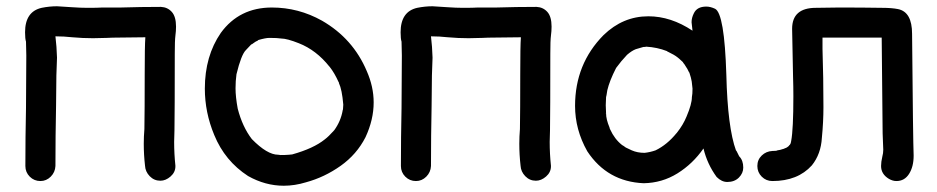

<svg xmlns="http://www.w3.org/2000/svg" viewBox="-20 -568 2992 613"><path d="M109 10Q89 10 75 -4Q61 -18 61 -38Q61 -130 63 -223L64 -391L63 -435Q60 -444 60 -465Q60 -531 113 -543Q138 -548 162 -548L209 -545Q237 -543 260 -543Q292 -543 307 -544H366Q430 -546 494 -546Q515 -545 528.5 -530Q542 -515 542 -483Q542 -469 540 -454Q538 -439 538 -396Q538 -211 537 -152L536 -115Q536 -77 540 -39V-37Q540 -18 524.5 -4.5Q509 9 492 9Q472 9 458 -5.5Q444 -20 443 -39Q439 -74 439 -109Q439 -132 441 -156Q442 -213 442 -331Q442 -422 444 -448V-449L358 -448Q339 -448 321 -447L277 -446Q244 -446 211 -449Q184 -452 157 -452Q161 -419 162 -384L160 -327L159 -231Q157 -134 157 -38Q156 -18 142 -4Q128 10 109 10Z M886 25Q827 25 772 -6Q698 -54 664 -137Q634 -209 634 -285Q634 -389 685 -463Q744 -544 848 -544Q933 -544 1008 -502Q1107 -445 1151 -341Q1173 -291 1173 -241Q1173 -186 1147 -130Q1119 -75 1067.5 -38.5Q1016 -2 957 14Q921 25 886 25ZM876 -73Q892 -73 903 -74L913 -75Q981 -94 1017 -123Q1029 -132 1046 -151Q1046 -152 1047 -152Q1068 -181 1074 -215Q1074 -218 1075 -218L1076 -234Q1072 -282 1062 -303V-305L1061 -306Q1048 -335 1033 -354Q1033 -355 1032 -355Q990 -408 934 -430Q896 -445 878 -445Q866 -447 840 -447Q828 -447 804 -440V-439Q795 -435 789.5 -430.5Q784 -426 782 -426L765 -408Q750 -393 735 -331Q732 -310 732 -286Q732 -259 739 -221Q754 -163 784 -124Q833 -74 868 -74Z M1308 10Q1288 10 1274 -4Q1260 -18 1260 -38Q1260 -130 1262 -223L1263 -391L1262 -435Q1259 -444 1259 -465Q1259 -531 1312 -543Q1337 -548 1361 -548L1408 -545Q1436 -543 1459 -543Q1491 -543 1506 -544H1565Q1629 -546 1693 -546Q1714 -545 1727.5 -530Q1741 -515 1741 -483Q1741 -469 1739 -454Q1737 -439 1737 -396Q1737 -211 1736 -152L1735 -115Q1735 -77 1739 -39V-37Q1739 -18 1723.5 -4.5Q1708 9 1691 9Q1671 9 1657 -5.5Q1643 -20 1642 -39Q1638 -74 1638 -109Q1638 -132 1640 -156Q1641 -213 1641 -331Q1641 -422 1643 -448V-449L1557 -448Q1538 -448 1520 -447L1476 -446Q1443 -446 1410 -449Q1383 -452 1356 -452Q1360 -419 1361 -384L1359 -327L1358 -231Q1356 -134 1356 -38Q1355 -18 1341 -4Q1327 10 1308 10Z M1915 -204Q1915 -207 1914 -208ZM2038 -80Q2056 -82 2073 -88Q2110 -106 2140 -143Q2141 -143 2141 -144Q2161 -169 2172 -196Q2189 -236 2189 -258Q2191 -267 2191 -285Q2190 -297 2188.5 -307.5Q2187 -318 2181 -336Q2181 -337 2180 -337Q2177 -345 2165 -363Q2162 -366 2160 -370Q2145 -384 2143 -385Q2133 -393 2114 -402Q2111 -403 2109 -405Q2078 -417 2043 -419Q2041 -418 2034 -418L2010 -411Q1997 -406 1982 -393Q1963 -373 1947 -351Q1926 -310 1919 -280Q1916 -260 1915 -258L1914 -232L1915 -206Q1915 -187 1926 -161Q1926 -159 1928 -155Q1942 -124 1966 -105Q1970 -103 1978 -97L1997 -88Q2015 -80 2038 -80ZM2189 -258 2190 -263V-259ZM2035 17Q1919 12 1855 -85Q1816 -154 1816 -230Q1816 -364 1907 -456Q1969 -516 2050 -516Q2122 -516 2191 -470L2188 -497Q2188 -511 2195 -525Q2205 -547 2235 -547Q2248 -547 2263 -540Q2293 -525 2299 -329Q2303 -161 2330 -87H2331L2340 -69Q2353 -56 2353 -33Q2353 -15 2339 -1Q2325 13 2302 13Q2284 13 2268 -3Q2238 -44 2226 -94Q2192 -45 2143 -14.5Q2094 16 2035 17Z M2842 10Q2830 10 2818 3Q2793 -12 2793 -38Q2793 -51 2797 -68Q2800 -79 2800 -90L2798 -142L2795 -448H2606V-412Q2609 -319 2609 -226Q2609 -179 2604 -128Q2601 -76 2572 -40Q2527 10 2446 10Q2426 10 2412 -4Q2398 -18 2398 -38Q2398 -58 2412 -71.5Q2426 -85 2446 -86Q2460 -86 2462 -88Q2471 -89 2479 -92Q2481 -92 2487 -95Q2489 -95 2494 -98.5Q2499 -102 2499.5 -103.5Q2500 -105 2502 -106Q2505 -111 2505 -113Q2505 -115 2506 -118Q2513 -155 2513 -261Q2513 -292 2512 -322L2509 -476Q2509 -543 2585 -543L2659 -544Q2733 -544 2796 -543Q2827 -543 2847 -539Q2892 -530 2892 -460Q2895 -118 2897 -71Q2897 -36 2882.5 -13Q2868 10 2842 10Z"/></svg>

Font: Bad Comic
Style: Regular
Weight: 400
Designer: GGBotNet
Foundry: f0n7
Version: 0.9